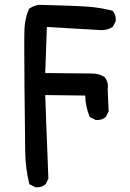

<svg xmlns="http://www.w3.org/2000/svg" viewBox="-20 -776 540 800"><path d="M82 -414.6Q81.1 -514.6 81.1 -575.2Q81.1 -635.7 82 -656.7Q84 -699.2 100.1 -737.3L101.1 -739.7Q112.8 -747.1 122.8 -751Q132.8 -754.9 144 -755.9Q298.3 -752 348.6 -748Q398.9 -744.1 448.7 -731.4L450.2 -729.5Q462.4 -715.8 462.4 -695.3Q462.4 -692.4 461.9 -687.5L450.2 -664.6Q429.2 -650.4 403.3 -650.4Q402.8 -650.4 175.3 -663.6L168.5 -471.7L364.3 -469.7Q394 -469.7 416.5 -454.1Q429.7 -437.5 429.7 -416Q429.7 -410.6 428.7 -404.8L432.6 -312L421.4 -289.1L419.9 -288.1Q406.2 -275.9 385.7 -275.9Q382.8 -275.9 377.9 -276.4L354.5 -288.1L353 -291Q336.4 -330.1 335 -377.9L168.5 -379.9Q173.8 -220.2 176.8 -158.7Q179.7 -97.2 181.6 -31.2L170.4 -8.8Q155.3 4.4 134.8 4.4Q131.3 4.4 127 3.9L102.5 -8.3L101.6 -11.7Q85.9 -75.2 85 -145Z"/></svg>

Font: Bakudai
Style: Bold
Weight: 700
Version: Version 1.48